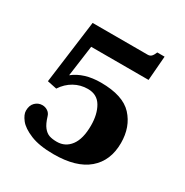

<svg xmlns="http://www.w3.org/2000/svg" viewBox="-171 -874 985 1023"><g transform="rotate(30 322.0 -363.0)"><path d="M54 -118Q54 -151 72.5 -169Q91 -187 116 -187Q134 -187 149 -177Q164 -167 169 -149Q181 -109 197 -89Q213 -69 232 -62.5Q251 -56 279 -56Q331 -56 362.5 -98Q394 -140 394 -222Q394 -291 367 -337Q340 -383 283 -383Q238 -383 199.5 -361.5Q161 -340 135 -300L77 -312L128 -700H467Q481 -700 489.5 -709Q498 -718 505 -736H550L538 -586H185L159 -396Q223 -447 326 -447Q462 -447 520.5 -383.5Q579 -320 579 -221Q579 -112 507.5 -51Q436 10 297 10Q209 10 154.5 -12.5Q100 -35 77 -64.5Q54 -94 54 -118Z"/></g></svg>

Font: Taviraj Bold
Style: Regular
Weight: 700
Designer: Katatrad Team
Foundry: CadsonDemak
Version: Version 1.030